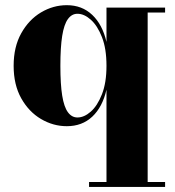

<svg xmlns="http://www.w3.org/2000/svg" viewBox="-20 -490 692 760"><path d="M332.5 250V230.5H401.5V-135Q385.5 -66 345.2 -28.2Q305 9.5 244.5 9.5Q190.5 9.5 142.2 -19Q94 -47.5 64 -101Q34 -154.5 34 -229.5Q34 -304.5 64 -358.2Q94 -412 142.2 -440.8Q190.5 -469.5 244.5 -469.5Q304.5 -469.5 345 -431.2Q385.5 -393 401.5 -324V-460H633.5V-440.5H564.5V230.5H633.5V250ZM286.5 -25Q313 -25 339.2 -48Q365.5 -71 383.5 -116.8Q401.5 -162.5 401.5 -229.5Q401.5 -297.5 383.5 -343.2Q365.5 -389 339.2 -412.2Q313 -435.5 286.5 -435.5Q264 -435.5 248.8 -414.5Q233.5 -393.5 226.2 -348Q219 -302.5 219 -229.5Q219 -156.5 226.2 -111.5Q233.5 -66.5 248.8 -45.8Q264 -25 286.5 -25Z"/></svg>

Font: Bodoni Moda ExtraBold
Style: Regular
Weight: 800
Version: Version 2.005